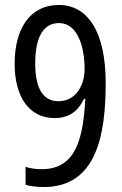

<svg xmlns="http://www.w3.org/2000/svg" viewBox="-20 -744 493 774"><path d="M156 10C370 10 406 -201 406 -410C406 -617 333 -724 217 -724C101 -724 39 -628 39 -487C39 -357 95 -268 200 -268C260 -268 295 -297 319 -346H324C315 -190 289 -62 148 -62C129 -62 102 -64 83 -72V1C101 7 135 10 156 10ZM216 -336C153 -336 122 -388 122 -488C122 -600 158 -651 218 -651C292 -651 321 -557 321 -466C321 -398 284 -336 216 -336Z"/></svg>

Font: Noto Sans Bengali Condensed
Style: Regular
Weight: 400
Width: 3
Designer: Jelle Bosma - Monotype Design Team
Foundry: Monotype Imaging Inc.
Version: Version 2.003